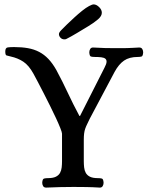

<svg xmlns="http://www.w3.org/2000/svg" viewBox="-20 -850 671 873"><path d="M236 -532Q265 -478 288.5 -427.5Q312 -377 341 -323H344L455 -542Q464 -559 464.5 -568.5Q465 -578 459 -583Q453 -588 440.5 -589.5Q428 -591 411 -591Q400 -591 393.5 -593Q387 -595 386 -612Q386 -620 390 -627Q394 -634 403 -634Q435 -632 458.5 -631.5Q482 -631 512 -631Q527 -631 538.5 -631Q550 -631 561.5 -631.5Q573 -632 585 -632.5Q597 -633 613 -634Q623 -634 627 -627Q631 -620 631 -612Q630 -595 623.5 -593Q617 -591 606 -591Q568 -591 544 -574.5Q520 -558 501 -523L388 -310Q381 -295 376 -285Q371 -275 367.5 -265Q364 -255 362.5 -243Q361 -231 361 -214V-117Q361 -103 362.5 -89Q364 -75 370 -64Q376 -53 389 -46.5Q402 -40 426 -40Q437 -40 443.5 -38Q450 -36 451 -19Q451 -11 447 -4Q443 3 434 3Q402 1 373 0.5Q344 0 314 0Q254 0 190 3Q180 3 176 -4Q172 -11 172 -19Q173 -36 180 -38Q187 -40 197 -40Q221 -40 234 -46.5Q247 -53 253 -64Q259 -75 260.5 -89Q262 -103 262 -117V-242Q262 -248 254.5 -267Q247 -286 235 -312Q223 -338 208 -368Q193 -398 178.5 -426.5Q164 -455 151.5 -478.5Q139 -502 132 -515Q111 -553 86 -569.5Q61 -586 29 -593Q15 -596 9.5 -598Q4 -600 4 -616Q4 -633 15.5 -634.5Q27 -636 44 -636Q79 -636 107 -631Q135 -626 158 -614Q181 -602 200 -582Q219 -562 236 -532ZM282 -673Q279 -671 273 -671Q262 -671 255 -678.5Q248 -686 248 -695Q248 -702 258 -712.5Q268 -723 283.5 -738Q299 -753 317.5 -770Q336 -787 353.5 -801Q371 -815 385 -822.5Q399 -830 406 -830Q418 -830 430.5 -818Q443 -806 443 -792Q443 -777 425.5 -762Q408 -747 382.5 -731.5Q357 -716 329.5 -699.5Q302 -683 282 -673Z"/></svg>

Font: Alice
Style: Regular
Weight: 400
Designer: Cyreal (www.cyreal.org)
Foundry: Cyreal (www.cyreal.org)
Version: Version 1.010